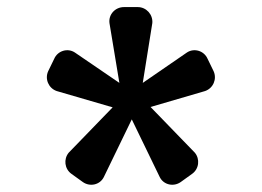

<svg xmlns="http://www.w3.org/2000/svg" viewBox="-20 -665 740 542"><path d="M583 -464 566 -499C556 -522 528 -530 508 -517L383 -431L410 -600C412 -624 393 -645 369 -645H330C305 -645 286 -624 289 -600L317 -431L191 -517C171 -530 143 -522 133 -499L116 -464C106 -442 117 -416 140 -408L298 -362L174 -234C159 -216 162 -188 182 -174L214 -151C234 -137 262 -143 273 -165L352 -328L431 -165C442 -143 470 -137 490 -151L522 -174C542 -188 545 -216 530 -234L405 -363L559 -408C582 -416 593 -442 583 -464Z"/></svg>

Font: Kawkab Mono
Style: Bold
Weight: 700
Monospace: yes
Designer: Abdullah Arif
Foundry: Abdullah Arif
Version: Version 1.000;PS 000.500;hotconv 1.0.88;makeotf.lib2.5.64775